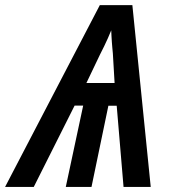

<svg xmlns="http://www.w3.org/2000/svg" viewBox="-81 -735 670 755"><path d="M-61 0 311.5 -714.8H439.5L511.7 0H404.8L377.9 -319.3H345.2L278.8 0H177.7L246.1 -319.8H212.4L51.8 0ZM258.8 -408.7H369.6L362.8 -524.9Q361.8 -534.7 360.8 -545.9Q359.9 -557.1 358.9 -569.1Q357.9 -581.1 357.4 -593Q356.9 -605 356.4 -615.7Q350.1 -599.6 343 -584.2Q335.9 -568.8 328.6 -553.2Q321.3 -537.6 312 -520Z"/></svg>

Font: Open Sans SemiCondensed SemiBold
Style: Italic
Weight: 600
Width: 4
Italic angle: -12°
Designer: Monotype Design Team
Foundry: Monotype Imaging Inc.
Version: Version 3.000